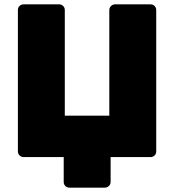

<svg xmlns="http://www.w3.org/2000/svg" viewBox="-20 -720 799 880"><path d="M298 140Q287 140 279.5 132.5Q272 125 272 114V0H88Q78 0 70 -7.5Q62 -15 62 -26V-674Q62 -686 70 -693Q78 -700 88 -700H251Q262 -700 269.5 -692.5Q277 -685 277 -674V-190H481V-674Q481 -685 489 -692.5Q497 -700 507 -700H670Q681 -700 688.5 -692.5Q696 -685 696 -674V-26Q696 -15 688.5 -7.5Q681 0 670 0H487V114Q487 125 479 132.5Q471 140 460 140Z"/></svg>

Font: Rubik ExtraBold
Style: Regular
Weight: 800
Designer: Hubert and Fischer
Foundry: Hubert and Fischer
Version: Version 2.300;gftools[0.9.30]